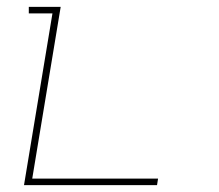

<svg xmlns="http://www.w3.org/2000/svg" viewBox="-20 -540 640 560"><path d="M50 0 133 -501H64V-520H157L74 -19H441L438 0Z"/></svg>

Font: Iosevka HT Thin Extended
Style: Italic
Weight: 100
Width: 7
Italic angle: -9°
Monospace: yes
Designer: Belleve Invis
Foundry: Belleve Invis
Version: Version 32.3.0; ttfautohint (v1.8.4)